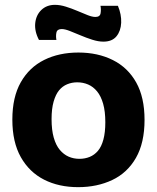

<svg xmlns="http://www.w3.org/2000/svg" viewBox="-20 -759 648 793"><path d="M303 14Q223 14 162 -17Q101 -48 66 -110Q31 -172 31 -265Q31 -358 66 -419.5Q101 -481 162.5 -511.5Q224 -542 304 -542Q384 -542 446 -511Q508 -480 542.5 -418.5Q577 -357 577 -264Q577 -169 541.5 -107Q506 -45 443.5 -15.5Q381 14 303 14ZM308 -103Q331 -103 350.5 -111Q370 -119 384.5 -136Q399 -153 407 -182.5Q415 -212 415 -254Q415 -299 406 -330.5Q397 -362 381 -381.5Q365 -401 344 -410Q323 -419 299 -419Q277 -419 257.5 -411Q238 -403 224 -386Q210 -369 201.5 -339.5Q193 -310 193 -267Q193 -222 202 -190.5Q211 -159 227 -140Q243 -121 263.5 -112Q284 -103 308 -103ZM407 -587Q386 -587 361 -595Q336 -603 312.5 -613Q289 -623 268.5 -631Q248 -639 235 -639Q216 -639 213 -624.5Q210 -610 213 -594H141Q122 -630 125.5 -663.5Q129 -697 151 -718Q173 -739 207 -739Q228 -739 252 -731.5Q276 -724 299.5 -714Q323 -704 342 -696.5Q361 -689 374 -689Q393 -689 395.5 -704.5Q398 -720 395 -735H467Q482 -699 480.5 -665Q479 -631 461 -609Q443 -587 407 -587Z"/></svg>

Font: Bricolage Grotesque 48pt Condensed ExtraBold ExtraBold
Style: Regular
Weight: 800
Version: Version 1.000;gftools[0.9.30]